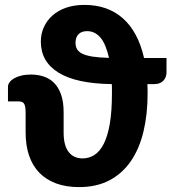

<svg xmlns="http://www.w3.org/2000/svg" viewBox="-20 -755 699 783"><path d="M288 -580.5Q288 -566 294 -555Q300 -544 315.2 -536.2Q330.5 -528.5 357 -524.2Q383.5 -520 424.5 -519Q419 -543 411.2 -563.2Q403.5 -583.5 392.8 -597.8Q382 -612 367.5 -620Q353 -628 335 -628Q313 -628 300.5 -615.8Q288 -603.5 288 -580.5ZM659 -518.5V-459.5Q659 -450.5 656 -442Q653 -433.5 647 -426.8Q641 -420 631.5 -416Q622 -412 609 -412H581Q581.5 -402.5 581.8 -393.2Q582 -384 582 -374Q582 -288.5 565 -218Q548 -147.5 513.2 -97.2Q478.5 -47 426 -19.5Q373.5 8 302.5 8Q249 8 208.2 -7.2Q167.5 -22.5 140 -51Q112.5 -79.5 98.5 -120.8Q84.5 -162 84.5 -214.5V-297Q84.5 -318 79.5 -329.8Q74.5 -341.5 55 -341.5H12.5V-401Q12.5 -410.5 19 -419.5Q25.5 -428.5 37.5 -435.5Q49.5 -442.5 67 -446.8Q84.5 -451 106.5 -451Q134 -451 158.2 -443Q182.5 -435 200.5 -417Q218.5 -399 229 -369.5Q239.5 -340 239.5 -297V-214.5Q239.5 -161.5 260 -135.2Q280.5 -109 317 -109Q343 -109 365 -123Q387 -137 403 -168.2Q419 -199.5 427.8 -250.2Q436.5 -301 436.5 -374.5Q436.5 -384 436.5 -393.5Q436.5 -403 436 -412Q290.5 -414 218.5 -458.8Q146.5 -503.5 146.5 -585Q146.5 -617 159 -644.5Q171.5 -672 194.5 -692.2Q217.5 -712.5 250.2 -723.8Q283 -735 324 -735Q419.5 -735 481.2 -680.2Q543 -625.5 567.5 -518.5Z"/></svg>

Font: Lato 2
Style: Regular
Weight: 900
Designer: Lukasz Dziedzic with Adam Twardoch and Botio Nikoltchev
Foundry: tyPoland Lukasz Dziedzic
Version: Version 2.015; 2015-08-06; http://www.latofonts.com/